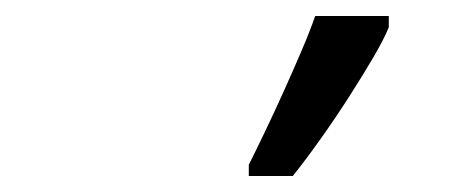

<svg xmlns="http://www.w3.org/2000/svg" viewBox="-20 -826 573 240"><path d="M291 -620Q300 -638 311.5 -662Q323 -686 334.5 -711.5Q346 -737 356.5 -761.5Q367 -786 374 -806H466V-792Q460 -777 446.5 -754Q433 -731 416 -704.5Q399 -678 380.5 -652Q362 -626 346 -606H291Z"/></svg>

Font: Noto Sans Display
Style: Italic
Weight: 400
Italic angle: -12°
Designer: Monotype Design Team
Foundry: Monotype Imaging Inc.
Version: Version 2.003